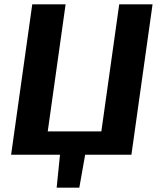

<svg xmlns="http://www.w3.org/2000/svg" viewBox="-20 -710 736 881"><path d="M281 -690 184 0H31L128 -690ZM502 -107 487 0H122L136 -107ZM680 -690 583 0H430L527 -690ZM372 -7 344 151H240L256 -7Z"/></svg>

Font: Exo 2
Style: Bold Italic
Weight: 700
Italic angle: -8°
Designer: Natanael Gama
Foundry: Natanael Gama
Version: Version 2.010